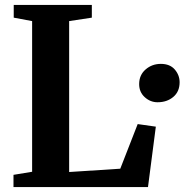

<svg xmlns="http://www.w3.org/2000/svg" viewBox="-20 -763 752 783"><path d="M35 0V-50L111 -62.5V-677L36 -691V-743H354.5V-691L262 -677V-61.5L470.5 -75L541.5 -257L615.5 -246.5L583.5 0ZM622.5 -346Q593 -346 570.2 -366.8Q547.5 -387.5 547.5 -420Q547.5 -457 573.8 -479.8Q600 -502.5 636 -502.5Q673 -502.5 692.8 -479.5Q712.5 -456.5 712.5 -427.5Q712.5 -389.5 686.8 -367.8Q661 -346 622.5 -346Z"/></svg>

Font: Merriweather 48pt
Style: Bold
Weight: 700
Version: Version 2.100